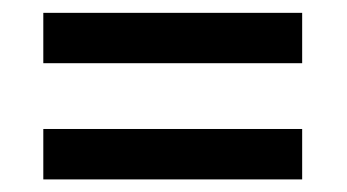

<svg xmlns="http://www.w3.org/2000/svg" viewBox="-20 -410 552 305"><path d="M460 -389.6H48.8V-309.6H460ZM460 -205.1H48.8V-125H460Z"/></svg>

Font: Gemunu Libre
Style: Bold
Weight: 700
Designer: Pushpananda Ekanayake, Sol Matas, Kosala Senevirathne
Foundry: Mooniak
Version: Version 1.001